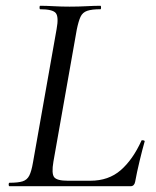

<svg xmlns="http://www.w3.org/2000/svg" viewBox="-20 -645 539 665"><path d="M13 0Q10 0 10 -6Q10 -12 13 -12Q43 -12 58.5 -17Q74 -22 81.5 -37Q89 -52 94 -81L176 -544Q184 -587 173 -600Q162 -613 119 -613Q117 -613 117 -619Q117 -625 119 -625Q140 -625 166 -623.5Q192 -622 221 -622Q252 -622 279.5 -623.5Q307 -625 328 -625Q330 -625 330 -619Q330 -613 328 -613Q298 -613 282 -607.5Q266 -602 259 -587Q252 -572 246 -543L165 -85Q158 -44 167.5 -31.5Q177 -19 215 -19H293Q356 -19 398 -55.5Q440 -92 470 -158Q470 -160 476 -159Q482 -158 481 -155Q473 -127 463.5 -87.5Q454 -48 448 -15Q445 0 432 0Z"/></svg>

Font: Cormorant Infant Light Medium
Style: Italic
Weight: 500
Italic angle: -10°
Version: Version 4.001